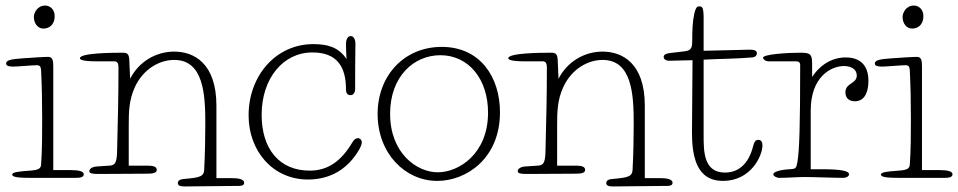

<svg xmlns="http://www.w3.org/2000/svg" viewBox="-20 -641 3453 692"><path d="M172 -401C172 -422 170 -436 154 -436C137 -436 94 -433 65 -431C19 -428 2 -424 2 -412C2 -401 20 -401 30 -401C42 -401 99 -406 113 -406C124 -406 127 -400 128 -389C131 -329 132 -274 132 -213C132 -165 132 -98 128 -47C127 -33 117 -28 88 -26C44 -23 24 -20 24 -12C24 0 61 0 93 0H252C266 0 282 -1 282 -13C282 -24 263 -28 234 -28H172ZM102 -580C102 -556 117 -538 136 -538C154 -538 177 -548 177 -584C177 -606 161 -621 143 -621C114 -621 102 -594 102 -580Z M760 -260C760 -414 678 -455 608 -455C541 -455 480 -418 449 -357L446 -425C445 -447 438 -451 422 -451C382 -451 268 -450 268 -431C268 -422 299 -420 323 -420H392C404 -420 407 -411 407 -398C407 -288 405 -220 402 -95C401 -53 394 -45 374 -44L329 -41C313 -40 302 -33 302 -24C302 -17 310 -14 333 -14C346 -14 501 -15 511 -15C533 -15 545 -18 545 -29C545 -41 530 -44 511 -44H444V-186C444 -235 444 -280 467 -329C497 -392 554 -425 608 -425C714 -425 720 -300 720 -196C720 -154 719 -89 716 -30C715 -4 699 -1 644 4C630 5 621 9 621 19C621 27 628 31 645 31C657 31 831 29 843 29C852 29 860 26 860 18C860 3 834 1 814 1H760Z M1229 -428C1200 -472 1159 -482 1109 -482C975 -482 876 -369 876 -225C876 -97 963 6 1090 6C1170 6 1233 -31 1274 -101C1280 -111 1284 -122 1284 -128C1284 -136 1278 -143 1271 -143C1262 -143 1257 -139 1250 -128C1209 -59 1161 -26 1096 -26C987 -26 923 -104 923 -227C923 -358 1000 -452 1106 -452C1195 -452 1227 -400 1227 -319C1227 -303 1234 -298 1244 -298C1254 -298 1260 -309 1260 -320C1260 -354 1260 -448 1261 -484C1261 -498 1255 -511 1244 -511C1233 -511 1227 -498 1227 -483C1227 -465 1228 -443 1229 -428Z M1782 -236C1782 -363 1711 -472 1572 -472C1437 -472 1341 -369 1341 -230C1341 -88 1440 11 1556 11C1662 11 1782 -71 1782 -236ZM1567 -442C1669 -442 1739 -356 1739 -235C1739 -86 1633 -20 1558 -20C1482 -20 1386 -89 1386 -231C1386 -366 1472 -442 1567 -442Z M2304 -260C2304 -414 2222 -455 2152 -455C2085 -455 2024 -418 1993 -357L1990 -425C1989 -447 1982 -451 1966 -451C1926 -451 1812 -450 1812 -431C1812 -422 1843 -420 1867 -420H1936C1948 -420 1951 -411 1951 -398C1951 -288 1949 -220 1946 -95C1945 -53 1938 -45 1918 -44L1873 -41C1857 -40 1846 -33 1846 -24C1846 -17 1854 -14 1877 -14C1890 -14 2045 -15 2055 -15C2077 -15 2089 -18 2089 -29C2089 -41 2074 -44 2055 -44H1988V-186C1988 -235 1988 -280 2011 -329C2041 -392 2098 -425 2152 -425C2258 -425 2264 -300 2264 -196C2264 -154 2263 -89 2260 -30C2259 -4 2243 -1 2188 4C2174 5 2165 9 2165 19C2165 27 2172 31 2189 31C2201 31 2375 29 2387 29C2396 29 2404 26 2404 18C2404 3 2378 1 2358 1H2304Z M2474 -165C2474 -129 2476 -69 2502 -30C2520 -3 2547 11 2586 11C2686 11 2728 -79 2728 -117C2728 -123 2727 -137 2713 -137C2699 -137 2697 -123 2691 -102C2680 -66 2653 -19 2593 -19C2516 -19 2516 -96 2516 -152V-426C2570 -429 2633 -429 2691 -434C2703 -435 2708 -442 2708 -449C2708 -459 2698 -462 2682 -462C2663 -462 2541 -458 2516 -458V-575C2516 -615 2511 -618 2500 -618C2494 -618 2488 -617 2482 -590C2476 -563 2475 -528 2475 -500C2475 -471 2474 -459 2447 -456L2396 -450C2377 -448 2372 -442 2372 -436C2372 -426 2383 -422 2391 -422C2415 -422 2451 -424 2476 -424Z M3110 -349C3110 -409 3077 -434 3028 -434C2982 -434 2939 -411 2907 -364V-413C2907 -448 2898 -451 2863 -451C2814 -451 2730 -445 2730 -433C2730 -429 2737 -420 2750 -420H2849C2859 -420 2864 -416 2864 -406C2864 -183 2861 -99 2854 -57C2850 -35 2849 -32 2825 -31C2790 -29 2767 -21 2767 -13C2767 -7 2778 0 2789 0C2822 0 2847 -3 2882 -3C2917 -3 2983 0 3020 0C3029 0 3040 -5 3040 -13C3040 -24 3015 -31 2946 -31H2902V-243C2902 -363 2974 -403 3022 -403C3048 -403 3068 -391 3068 -369C3068 -338 3027 -343 3027 -308C3027 -290 3038 -276 3061 -276C3101 -276 3110 -318 3110 -349Z M3303 -401C3303 -422 3301 -436 3285 -436C3268 -436 3225 -433 3196 -431C3150 -428 3133 -424 3133 -412C3133 -401 3151 -401 3161 -401C3173 -401 3230 -406 3244 -406C3255 -406 3258 -400 3259 -389C3262 -329 3263 -274 3263 -213C3263 -165 3263 -98 3259 -47C3258 -33 3248 -28 3219 -26C3175 -23 3155 -20 3155 -12C3155 0 3192 0 3224 0H3383C3397 0 3413 -1 3413 -13C3413 -24 3394 -28 3365 -28H3303ZM3233 -580C3233 -556 3248 -538 3267 -538C3285 -538 3308 -548 3308 -584C3308 -606 3292 -621 3274 -621C3245 -621 3233 -594 3233 -580Z"/></svg>

Font: Life Savers
Style: Regular
Weight: 400
Designer: Pablo Impallari, Rodrigo Fuenzalida, Brenda Gallo
Foundry: Pablo Impallari, Rodrigo Fuenzalida, Brenda Gallo
Version: Version 3.000